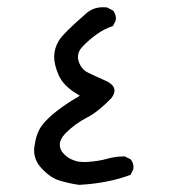

<svg xmlns="http://www.w3.org/2000/svg" viewBox="-20 -335 540 533"><path d="M265.1 -314.9Q237.8 -314.9 217.8 -296.4Q217.8 -296.4 217.8 -296.4Q155.3 -242.2 143.1 -221.7Q130.4 -200.2 130.4 -177.5Q130.4 -154.8 142.6 -127Q155.3 -97.7 191.4 -75.7L201.7 -69.3L191.4 -63Q165 -47.9 137.2 -26.4Q109.9 -5.4 95 15.4Q80.1 36.1 75.7 71.3Q74.7 76.7 74.7 82Q74.7 109.4 94.2 130.9Q107.9 146 120.6 154.3Q133.3 162.6 144.5 166Q171.4 174.3 199.7 178.2Q280.3 173.8 342.3 150.4L350.1 134.8Q350.6 132.8 350.6 128.7Q350.6 124.5 348.9 118.7Q347.2 112.8 342.8 107.4L326.2 99.1Q301.3 99.1 278.3 105.5Q253.4 112.8 219.2 114.7Q216.3 114.7 211.9 114.7Q207.5 114.7 200.4 114Q193.4 113.3 186 110.4Q169.9 105 158 93Q146 81.1 146 67.4Q146 51.3 162.1 34.7Q189 7.8 221.7 -8.8Q252.4 -24.4 289.1 -62.5Q297.9 -74.2 297.9 -83.5Q297.9 -98.6 276.4 -109.4Q241.2 -125 224.6 -133.3Q206.1 -142.1 198.7 -163.6Q196.3 -170.4 196.3 -176.8Q196.3 -192.4 209.5 -206.1Q225.6 -223.1 247.3 -239Q269 -254.9 293.5 -262.7L301.3 -278.3Q301.8 -280.3 301.8 -284.4Q301.8 -288.6 300 -294.4Q298.3 -300.3 293.9 -305.7L276.9 -314.5Q271 -314.9 265.1 -314.9Z"/></svg>

Font: Bakudai
Style: ExtraLight
Weight: 200
Version: Version 1.48